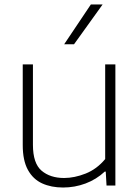

<svg xmlns="http://www.w3.org/2000/svg" viewBox="-20 -828 624 857"><path d="M261.5 9Q208.5 9 168 -9.5Q127.5 -28 104.5 -69.8Q81.5 -111.5 81.5 -180.5V-540.5H127V-181.5Q127 -99 165.5 -66.2Q204 -33.5 266 -33.5Q312 -33.5 362 -53.2Q412 -73 449.5 -118V-540.5H495V0H455.5L452 -62H447.5Q410 -27 361.8 -9Q313.5 9 261.5 9ZM266.5 -630.5 385.5 -808H438L310.5 -630.5Z"/></svg>

Font: Encode Sans SmExp XLt
Style: Regular
Weight: 200
Width: 6
Designer: Multiple Designers
Foundry: Impallari Type
Version: Version 3.002; ttfautohint (v1.8.3) -l 8 -r 50 -G 200 -x 14 